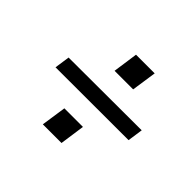

<svg xmlns="http://www.w3.org/2000/svg" viewBox="-108 -733 738 738"><g transform="rotate(45 261.0 -364.0)"><path d="M73 -332 82 -394 478.5 -395 469.5 -332.5ZM193.5 -142.5 208.5 -244.5H309.5L295 -142.5ZM243 -483 257.5 -585H359L344 -483Z"/></g></svg>

Font: Public Sans Thin Light
Style: Italic
Weight: 300
Italic angle: -8°
Version: Version 2.001